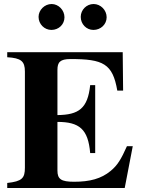

<svg xmlns="http://www.w3.org/2000/svg" viewBox="-20 -936 707 956"><path d="M237 -916C202 -916 172 -886 172 -852C172 -816 201 -787 236 -787C273 -787 301 -815 301 -850C301 -886 271 -916 237 -916ZM446 -916C411 -916 382 -887 382 -852C382 -816 410 -787 445 -787C482 -787 511 -815 511 -850C511 -886 481 -916 446 -916ZM591 -676H16V-651C85 -647 104 -631 104 -580V-101C104 -49 90 -33 16 -25V0H601L641 -208H612C583 -143 565 -113 531 -85C484 -46 427 -31 349 -31C284 -31 266 -44 266 -87V-329C375 -329 419 -293 429 -174H454V-512H429C417 -396 372 -364 266 -363V-588C266 -626 279 -642 331 -642C494 -642 541 -619 564 -485H593Z"/></svg>

Font: XITS
Style: Bold
Weight: 700
Designer: MicroPress Inc., with final additions and corrections provided by Coen Hoffman, Elsevier (retired)
Version: Version 1.107